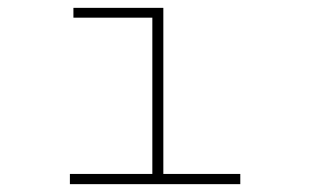

<svg xmlns="http://www.w3.org/2000/svg" viewBox="-20 -469 790 489"><path d="M158 0V-26H368V-424H167V-449H396V-26H592V0Z"/></svg>

Font: Inconsolata ExtraExpanded ExtraLight
Style: Regular
Weight: 200
Width: 8
Monospace: yes
Designer: Raph Levien, Cyreal, Brenton Simpson
Foundry: Raph Levien, Cyreal, Google
Version: Version 3.100; ttfautohint (v1.8.4.7-5d5b)